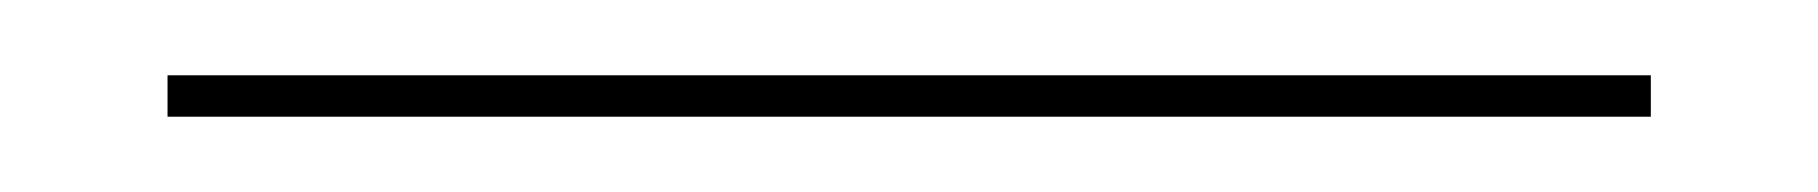

<svg xmlns="http://www.w3.org/2000/svg" viewBox="-20 100 483 51"><path d="M418.5 120V131H24.5V120Z"/></svg>

Font: Lato 2
Style: Regular
Weight: 100
Designer: Lukasz Dziedzic with Adam Twardoch and Botio Nikoltchev
Foundry: tyPoland Lukasz Dziedzic
Version: Version 2.015; 2015-08-06; http://www.latofonts.com/